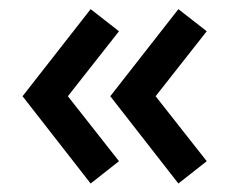

<svg xmlns="http://www.w3.org/2000/svg" viewBox="-20 -438 542 430"><path d="M183 -27 30.5 -222.5 183 -417.5 246.5 -368 132 -222.5 246.5 -77ZM379.5 -27 227 -222.5 379.5 -417.5 443 -368 328.5 -222.5 443 -77Z"/></svg>

Font: Lucymar Sans SemiBold
Style: Regular
Weight: 600
Foundry: The League of Moveable Type (original font) / Main changes by Cristiano Sobral with portions from Mirco Monsees
Version: Version 2.001;August 30, 2020;FontCreator 13.0.0.2681 64-bit